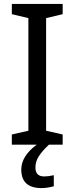

<svg xmlns="http://www.w3.org/2000/svg" viewBox="-20 -734 379 974"><path d="M159.7 116.2Q159.7 161.1 204.6 161.1Q226.1 161.1 252.9 154.8V210.9Q219.2 220.2 190.9 220.2Q87.9 220.2 87.9 126Q87.9 58.1 166 0H40V-51.8L124 -70.8V-642.1L40 -662.1V-713.9H297.9V-662.1L213.9 -642.1V-70.8L297.9 -51.8V0H228Q193.8 32.2 176.8 58.8Q159.7 85.4 159.7 116.2Z"/></svg>

Font: NotoSans
Style: Regular
Weight: 400
Designer: Monotype Design team
Foundry: Monotype Imaging Inc.
Version: Version 1.04